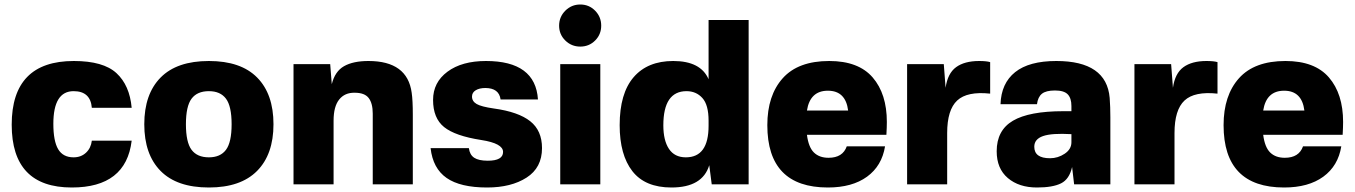

<svg xmlns="http://www.w3.org/2000/svg" viewBox="-20 -819 6019 853"><path d="M308 -548Q439 -548 497.5 -494Q556 -440 565 -340H388Q382 -414 307 -414Q217 -414 217 -269Q217 -192 238.5 -156Q260 -120 307 -120Q340 -120 362 -140.5Q384 -161 388 -194H565Q540 14 299 14Q32 14 32 -265Q32 -548 308 -548Z M908 -120Q959 -120 984 -153.5Q1009 -187 1009 -267Q1009 -347 984 -380.5Q959 -414 908 -414Q856 -414 831 -380.5Q806 -347 806 -267Q806 -187 831 -153.5Q856 -120 908 -120ZM908 14Q766 14 693.5 -59.5Q621 -133 621 -267Q621 -401 693.5 -474.5Q766 -548 908 -548Q1050 -548 1122.5 -474.5Q1195 -401 1195 -267Q1195 -133 1122 -59.5Q1049 14 908 14Z M1617 -548Q1790 -548 1809 -407Q1814 -373 1814 -309V0H1636V-314Q1636 -360 1618 -383.5Q1600 -407 1556 -407Q1512 -408 1487 -377Q1462 -346 1462 -283V0H1284V-534H1447L1454 -445Q1468 -502 1508.5 -525Q1549 -548 1617 -548Z M2139 -548Q2359 -548 2370 -377H2204Q2197 -428 2136 -428Q2110 -428 2093.5 -418Q2077 -408 2077 -390Q2077 -369 2097.5 -357Q2118 -345 2174 -337Q2283 -322 2335.5 -280.5Q2388 -239 2388 -161Q2388 -74 2319.5 -30Q2251 14 2144 14Q2025 14 1964 -28.5Q1903 -71 1893 -161H2063Q2067 -131 2087 -118Q2107 -105 2147 -105Q2215 -105 2215 -144Q2215 -182 2118 -197Q2002 -215 1953 -254.5Q1904 -294 1904 -375Q1904 -453 1968 -500.5Q2032 -548 2139 -548Z M2647 -534V0H2469V-534ZM2491.5 -639Q2464 -666 2464 -705Q2464 -744 2491.5 -771.5Q2519 -799 2558 -799Q2597 -799 2624 -771.5Q2651 -744 2651 -705Q2651 -666 2624 -639Q2597 -612 2558 -612Q2519 -612 2491.5 -639Z M3306 -730V0H3142L3131 -85Q3101 14 2963 14Q2846 14 2789.5 -58.5Q2733 -131 2733 -263Q2733 -404 2795 -476Q2857 -548 2971 -548Q3093 -548 3128 -467V-730ZM2927 -262Q2927 -195 2952 -157.5Q2977 -120 3027 -120Q3128 -120 3128 -260V-283Q3128 -353 3100.5 -383.5Q3073 -414 3030 -414Q2927 -414 2927 -262Z M3664 -548Q3794 -548 3857 -475Q3920 -402 3920 -277Q3920 -254 3918 -220H3565Q3572 -165 3596 -141.5Q3620 -118 3661 -118Q3724 -118 3742 -169H3912Q3898 -82 3832 -34Q3766 14 3658 14Q3389 14 3389 -263Q3389 -395 3457.5 -471.5Q3526 -548 3664 -548ZM3565 -328H3748Q3737 -416 3658 -416Q3579 -416 3565 -328Z M4330 -548Q4363 -548 4379 -543V-403Q4277 -414 4232.5 -372.5Q4188 -331 4188 -228V0H4010V-534H4173L4181 -429Q4190 -493 4227.5 -520.5Q4265 -548 4330 -548Z M4673 -548Q4896 -548 4910 -384Q4913 -344 4913 -298V0H4752L4743 -77Q4731 -23 4694 -4.5Q4657 14 4587 14Q4507 14 4457.5 -28Q4408 -70 4408 -147Q4408 -240 4480 -282.5Q4552 -325 4704 -325H4740V-348Q4740 -383 4723.5 -400Q4707 -417 4667 -417Q4627 -417 4609 -402.5Q4591 -388 4587 -356H4425Q4428 -449 4490 -498.5Q4552 -548 4673 -548ZM4575 -167Q4575 -116 4645 -116Q4680 -116 4710 -136Q4740 -156 4740 -187V-223Q4653 -228 4614 -214.5Q4575 -201 4575 -167Z M5340 -548Q5373 -548 5389 -543V-403Q5287 -414 5242.5 -372.5Q5198 -331 5198 -228V0H5020V-534H5183L5191 -429Q5200 -493 5237.5 -520.5Q5275 -548 5340 -548Z M5691 -548Q5821 -548 5884 -475Q5947 -402 5947 -277Q5947 -254 5945 -220H5592Q5599 -165 5623 -141.5Q5647 -118 5688 -118Q5751 -118 5769 -169H5939Q5925 -82 5859 -34Q5793 14 5685 14Q5416 14 5416 -263Q5416 -395 5484.5 -471.5Q5553 -548 5691 -548ZM5592 -328H5775Q5764 -416 5685 -416Q5606 -416 5592 -328Z"/></svg>

Font: Nacelle Heavy
Style: Regular
Weight: 800
Designer: Sora Sagano
Foundry: Sora Sagano
Version: Version 1.000;FEAKit 1.0